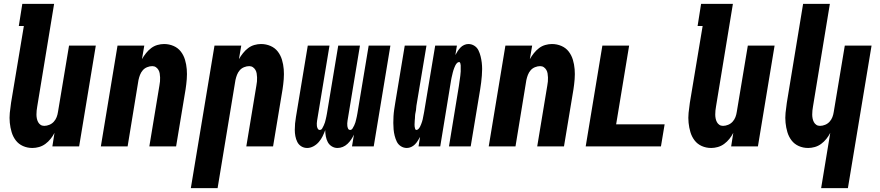

<svg xmlns="http://www.w3.org/2000/svg" viewBox="-20 -755 4540 990"><path d="M147 8Q121 8 98.5 -2Q76 -12 61.5 -31Q47 -50 40 -73.5Q33 -97 30.5 -122Q28 -147 30.5 -173Q33 -199 37 -225L103 -621H77L95 -735H259L172 -206Q170 -195 169 -185Q168 -175 168 -164.5Q168 -154 170 -144Q172 -134 176.5 -125.5Q181 -117 189 -111.5Q197 -106 208 -106Q221 -106 234.5 -111.5Q248 -117 257.5 -127.5Q267 -138 272 -151Q277 -164 279 -178L336 -520H474L388 0H250L261 -70Q253 -54 241 -39Q229 -24 214 -13Q199 -2 181.5 3Q164 8 147 8Z M500 0 586 -520H724L712 -450Q721 -466 733 -481Q745 -496 759.5 -507Q774 -518 791.5 -523Q809 -528 826 -528Q852 -528 875 -518Q898 -508 912.5 -489Q927 -470 934 -446.5Q941 -423 943 -398Q945 -373 943 -347Q941 -321 937 -295L888 0H750L802 -314Q804 -325 805 -335Q806 -345 805.5 -355.5Q805 -366 803.5 -376Q802 -386 797 -394.5Q792 -403 784 -408.5Q776 -414 765 -414Q752 -414 738.5 -408.5Q725 -403 716 -392.5Q707 -382 702 -369Q697 -356 694 -342L638 0Z M964 215 1086 -520H1224L1212 -450Q1221 -466 1233 -481Q1245 -496 1259.5 -507Q1274 -518 1291.5 -523Q1309 -528 1326 -528Q1352 -528 1375 -518Q1398 -508 1412.5 -489Q1427 -470 1434 -446.5Q1441 -423 1443 -398Q1445 -373 1443 -347Q1441 -321 1437 -295L1388 0H1250L1302 -314Q1304 -325 1305 -335Q1306 -345 1305.5 -355.5Q1305 -366 1303.5 -376Q1302 -386 1297 -394.5Q1292 -403 1284 -408.5Q1276 -414 1265 -414Q1252 -414 1238.5 -408.5Q1225 -403 1216 -392.5Q1207 -382 1202 -369Q1197 -356 1194 -342L1102 215Z M1564 8Q1547 8 1533.5 -0.5Q1520 -9 1513 -23Q1506 -37 1503 -53Q1500 -69 1500 -85.5Q1500 -102 1501.5 -118.5Q1503 -135 1506 -152L1567 -520H1679L1615 -133Q1614 -126 1613.5 -119Q1613 -112 1614 -105Q1615 -98 1618.5 -91.5Q1622 -85 1629 -85Q1637 -85 1641.5 -93Q1646 -101 1649.5 -108.5Q1653 -116 1655.5 -124Q1658 -132 1659.5 -139.5Q1661 -147 1663 -155Q1665 -163 1666 -171L1724 -520H1836L1772 -133Q1771 -126 1770.5 -119Q1770 -112 1771 -105Q1772 -98 1775 -91.5Q1778 -85 1786 -85Q1793 -85 1798 -93Q1803 -101 1806.5 -108.5Q1810 -116 1812.5 -124Q1815 -132 1816.5 -139.5Q1818 -147 1820 -155Q1822 -163 1823 -171L1881 -520H1993L1907 0H1795L1805 -61Q1799 -48 1791 -36Q1783 -24 1772 -13.5Q1761 -3 1747.5 2.5Q1734 8 1720 8Q1704 8 1690.5 -0.5Q1677 -9 1670 -22.5Q1663 -36 1660 -52Q1657 -68 1657 -84Q1651 -68 1643.5 -52.5Q1636 -37 1624 -23Q1612 -9 1596 -0.5Q1580 8 1564 8Z M2078 8Q2061 8 2047 -1Q2033 -10 2026 -24.5Q2019 -39 2015 -55Q2011 -71 2009.5 -87.5Q2008 -104 2008 -121Q2008 -138 2009 -155.5Q2010 -173 2012.5 -190Q2015 -207 2018 -225L2067 -520H2179L2127 -209Q2126 -204 2126 -198.5Q2126 -193 2125 -187.5Q2124 -182 2123 -177Q2122 -172 2121 -166.5Q2120 -161 2120 -155.5Q2120 -150 2119.5 -144.5Q2119 -139 2118.5 -133.5Q2118 -128 2118 -123Q2118 -118 2117.5 -112.5Q2117 -107 2118 -102Q2119 -97 2120.5 -91Q2122 -85 2127 -85Q2133 -85 2138 -90.5Q2143 -96 2146 -102Q2149 -108 2151.5 -114.5Q2154 -121 2156 -127Q2158 -133 2159.5 -139.5Q2161 -146 2162 -152.5Q2163 -159 2164.5 -165Q2166 -171 2167 -178L2224 -520H2336L2328 -471Q2333 -481 2339.5 -491Q2346 -501 2354 -509.5Q2362 -518 2373 -523Q2384 -528 2395 -528Q2412 -528 2426 -519Q2440 -510 2447 -495.5Q2454 -481 2458 -465Q2462 -449 2464 -432.5Q2466 -416 2466 -399Q2466 -382 2464.5 -364.5Q2463 -347 2461 -330Q2459 -313 2456 -295L2407 0H2295L2346 -311Q2347 -316 2347.5 -321.5Q2348 -327 2349 -332.5Q2350 -338 2350.5 -343Q2351 -348 2352 -353.5Q2353 -359 2353.5 -364.5Q2354 -370 2354.5 -375.5Q2355 -381 2355.5 -386.5Q2356 -392 2355.5 -397Q2355 -402 2355.5 -407.5Q2356 -413 2355.5 -418Q2355 -423 2353.5 -429Q2352 -435 2347 -435Q2341 -435 2336 -429.5Q2331 -424 2328 -418Q2325 -412 2322.5 -405.5Q2320 -399 2318 -393Q2316 -387 2314.5 -380.5Q2313 -374 2311.5 -367.5Q2310 -361 2308.5 -355Q2307 -349 2306 -342L2250 0H2138L2146 -49Q2140 -39 2134 -29Q2128 -19 2119.5 -10.5Q2111 -2 2100 3Q2089 8 2078 8Z M2500 0 2586 -520H2724L2712 -450Q2721 -466 2733 -481Q2745 -496 2759.5 -507Q2774 -518 2791.5 -523Q2809 -528 2826 -528Q2852 -528 2875 -518Q2898 -508 2912.5 -489Q2927 -470 2934 -446.5Q2941 -423 2943 -398Q2945 -373 2943 -347Q2941 -321 2937 -295L2888 0H2750L2802 -314Q2804 -325 2805 -335Q2806 -345 2805.5 -355.5Q2805 -366 2803.5 -376Q2802 -386 2797 -394.5Q2792 -403 2784 -408.5Q2776 -414 2765 -414Q2752 -414 2738.5 -408.5Q2725 -403 2716 -392.5Q2707 -382 2702 -369Q2697 -356 2694 -342L2638 0Z M3000 0 3086 -520H3224L3157 -114H3407L3388 0Z M3647 8Q3621 8 3598.5 -2Q3576 -12 3561.5 -31Q3547 -50 3540 -73.5Q3533 -97 3530.5 -122Q3528 -147 3530.5 -173Q3533 -199 3537 -225L3603 -621H3577L3595 -735H3759L3672 -206Q3670 -195 3669 -185Q3668 -175 3668 -164.5Q3668 -154 3670 -144Q3672 -134 3676.5 -125.5Q3681 -117 3689 -111.5Q3697 -106 3708 -106Q3721 -106 3734.5 -111.5Q3748 -117 3757.5 -127.5Q3767 -138 3772 -151Q3777 -164 3779 -178L3836 -520H3974L3888 0H3750L3761 -70Q3753 -54 3741 -39Q3729 -24 3714 -13Q3699 -2 3681.5 3Q3664 8 3647 8Z M4214 215 4261 -70Q4253 -54 4241 -39Q4229 -24 4214 -13Q4199 -2 4181.5 3Q4164 8 4147 8Q4121 8 4098.5 -2Q4076 -12 4061.5 -31Q4047 -50 4040 -73.5Q4033 -97 4030.5 -122Q4028 -147 4030.5 -173Q4033 -199 4037 -225L4121 -735H4259L4172 -206Q4170 -195 4169 -185Q4168 -175 4168 -164.5Q4168 -154 4170 -144Q4172 -134 4176.5 -125.5Q4181 -117 4189 -111.5Q4197 -106 4208 -106Q4221 -106 4234.5 -111.5Q4248 -117 4257.5 -127.5Q4267 -138 4272 -151Q4277 -164 4279 -178L4336 -520H4474L4352 215Z"/></svg>

Font: Iosevka Heavy
Style: Italic
Weight: 900
Italic angle: -9°
Monospace: yes
Designer: Belleve Invis
Foundry: Belleve Invis
Version: Version 32.5.0; ttfautohint (v1.8.4)